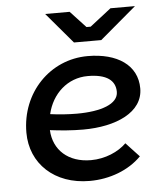

<svg xmlns="http://www.w3.org/2000/svg" viewBox="-52 -767 707 820"><g transform="rotate(-5 301.5 -356.5)"><path d="M300 7C386 7 468 -24 522 -79L465 -140C431 -106 374 -81 313 -81C216 -81 153 -138 149 -224C196 -218 244 -214 291 -214C433 -214 549 -266 549 -368C549 -468 464 -525 337 -525C176 -525 48 -394 48 -222C48 -89 149 7 300 7ZM284 -588H401L557 -720H452L361 -649H343L277 -720H172ZM156 -292C176 -378 243 -440 330 -440C411 -440 448 -411 448 -362C448 -310 374 -284 270 -284C232 -284 193 -287 156 -292Z"/></g></svg>

Font: Fixel Display Medium
Style: Italic
Weight: 500
Italic angle: -10°
Designer: AlfaBravo + MacPaw
Foundry: Kyrylo Tkachov, Marchela Mozhyna, Serhii Makarenko, Maria Weinstein, Zakhar Kryvoshyya
Version: Version 1.210;Glyphs 3.2 (3217)